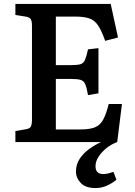

<svg xmlns="http://www.w3.org/2000/svg" viewBox="-20 -720 686 973"><path d="M464 233Q414 233 389.5 207.5Q365 182 365 149Q365 113 384 84.5Q403 56 432 35Q461 14 492 0H58V-56L111 -65Q130 -68 136 -78Q142 -88 142 -116V-589Q142 -614 135.5 -623.5Q129 -633 109 -636L58 -644V-700H541L578 -530L513 -513Q495 -564 477.5 -590.5Q460 -617 433 -626.5Q406 -636 360 -636H263V-390H340Q372 -390 387.5 -394.5Q403 -399 410.5 -416Q418 -433 426 -470L479 -476V-247L426 -238Q420 -274 412.5 -292Q405 -310 389 -315Q373 -320 340 -320H263V-64H387Q434 -64 460.5 -74.5Q487 -85 502.5 -113Q518 -141 531 -193H598L574 0Q546 10 521 29.5Q496 49 480 73.5Q464 98 464 122Q464 162 503 162Q517 162 530 158.5Q543 155 555 151L570 191Q551 207 523.5 220Q496 233 464 233Z"/></svg>

Font: Literata 12pt Medium
Style: Regular
Weight: 500
Designer: Latin by Veronika Burian and Jose Scaglione. Greek by Irene Vlachou. Cyrillic by Vera Evstafieva.
Foundry: TypeTogether
Version: Version 3.002